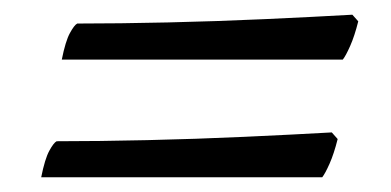

<svg xmlns="http://www.w3.org/2000/svg" viewBox="-20 -411 531 261"><path d="M64 -330Q69 -355 75 -366Q81 -377 85 -379Q142 -379 208 -380.5Q274 -382 340 -385Q406 -388 459 -391L467 -382Q462 -362 456 -348.5Q450 -335 446 -330ZM36 -170Q41 -195 47 -206Q53 -217 57 -219Q114 -219 180 -220.5Q246 -222 312 -225Q378 -228 431 -231L439 -222Q434 -202 428 -188.5Q422 -175 418 -170Z"/></svg>

Font: Texturina 12pt
Style: Italic
Weight: 400
Italic angle: -11°
Designer: Guillermo Torres Carreño
Foundry: Omnibus-Type
Version: Version 1.002